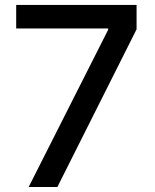

<svg xmlns="http://www.w3.org/2000/svg" viewBox="-20 -747 619 767"><path d="M94.5 0H209.2L525.6 -630V-727.3H44.7V-633.2H411.9V-627.8Z"/></svg>

Font: Margiela Sans Medium
Style: Regular
Weight: 500
Designer: Stefan Endress, Andreas Faust
Version: Version 1.100;FEAKit 1.0